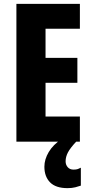

<svg xmlns="http://www.w3.org/2000/svg" viewBox="-20 -827 479 995"><path d="M394 -93H65V-807H394V-678H216V-527H381V-398H216V-223H394ZM320 9Q320 27 331 39.5Q342 52 361 52Q375 52 383.5 49Q392 46 399 42V135Q388 139 370.5 143.5Q353 148 330 148Q269 148 239.5 118Q210 88 210 37Q210 -1 232.5 -39Q255 -77 300 -107L375 -93Q344 -60 332 -37Q320 -14 320 9Z"/></svg>

Font: Noto Sans Kannada UI ExtraCondensed ExtraBold
Style: Regular
Weight: 800
Width: 2
Designer: Jelle Bosma - Monotype Design Team
Foundry: Monotype Imaging Inc.
Version: Version 2.005; ttfautohint (v1.8.4.7-5d5b)